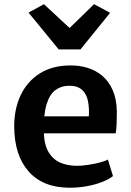

<svg xmlns="http://www.w3.org/2000/svg" viewBox="-20 -870 612 898"><path d="M306.5 8Q181 8 113.8 -68.2Q46.5 -144.5 46.5 -280Q46.5 -361 76.8 -425Q107 -489 165.5 -526.2Q224 -563.5 308.5 -564Q351.5 -564.5 390.2 -552.5Q429 -540.5 459.2 -514.8Q489.5 -489 507.5 -447.5Q525.5 -406 526.5 -347.5Q526.5 -316.5 525.5 -290.8Q524.5 -265 521 -246.5H123L133 -326H395.5Q398 -366 391.2 -398.5Q384.5 -431 363.5 -450Q342.5 -469 303.5 -469Q267 -469 239.5 -449Q212 -429 197.5 -381Q183 -333 185 -249.5Q187 -192 207.5 -158Q228 -124 262.2 -109.2Q296.5 -94.5 341 -94.5Q363 -94.5 391.2 -98.8Q419.5 -103 445.2 -109.5Q471 -116 484.5 -124L508.5 -46.5Q490 -31.5 458 -19Q426 -6.5 386.5 0.8Q347 8 306.5 8ZM113.5 -811 185.5 -850.5 305.5 -739 420 -850.5 495 -810 356.5 -639H254.5Z"/></svg>

Font: Merriweather Sans SemiBold
Style: Regular
Weight: 600
Designer: Eben Sorkin
Foundry: Eben Sorkin
Version: Version 2.001